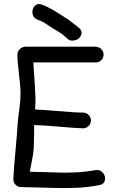

<svg xmlns="http://www.w3.org/2000/svg" viewBox="-20 -951 595 964"><path d="M169.9 -851.6Q147.5 -859.4 143.6 -881.8Q142.6 -886.7 142.6 -890.6Q142.6 -907.2 153.3 -919.9Q163.1 -930.7 176.8 -930.7Q183.6 -930.7 190.4 -927.7Q217.8 -918 253.9 -896.5Q321.3 -854.5 323.2 -852.5Q364.3 -820.3 375 -812.5Q388.7 -801.8 389.6 -787.1Q389.6 -782.2 387.7 -776.4Q380.9 -755.9 360.4 -750Q350.6 -747.1 342.8 -747.1Q328.1 -747.1 319.3 -755.9Q293.9 -780.3 276.4 -790Q236.3 -813.5 221.7 -824.2Q196.3 -842.8 169.9 -851.6ZM464.8 -716.8V-715.8Q479.5 -714.8 489.7 -703.1Q500 -691.4 500 -676.8Q500 -662.1 489.7 -650.4Q479.5 -638.7 464.8 -637.7H147.5Q148.4 -611.3 151.4 -576.2Q156.2 -512.7 157.2 -476.6Q157.2 -467.8 158.2 -458Q158.2 -434.6 156.2 -401.4Q197.3 -399.4 267.6 -393.6Q355.5 -385.7 400.4 -385.7Q415 -384.8 425.8 -373Q436.5 -361.3 436.5 -346.2Q436.5 -331.1 426.3 -319.8Q416 -308.6 400.4 -306.6Q358.4 -307.6 271.5 -315.4Q196.3 -322.3 151.4 -323.2Q151.4 -314.5 151.4 -304.7Q151.4 -294.9 151.4 -285.2Q150.4 -226.6 149.4 -209Q148.4 -182.6 137.7 -130.9Q132.8 -107.4 129.9 -88.9Q158.2 -87.9 199.2 -86.9Q254.9 -85 299.8 -84Q325.2 -84 346.7 -85Q406.2 -86.9 458 -96.7Q462.9 -97.7 466.8 -97.7Q484.4 -97.7 496.1 -84Q507.8 -70.3 507.8 -55.7Q507.8 -50.8 506.8 -45.9Q502 -25.4 478.5 -21.5Q422.9 -10.7 360.4 -7.8Q332 -6.8 298.8 -6.8Q256.8 -6.8 206.1 -8.8Q114.3 -11.7 85.9 -11.7Q70.3 -11.7 58.6 -22.9Q46.9 -34.2 46.9 -50.8Q48.8 -99.6 57.6 -191.9Q66.4 -284.2 68.4 -327.1Q69.3 -347.7 77.1 -404.3Q83 -447.3 83 -476.6Q83 -480.5 83 -485.4Q83 -490.2 83 -495.1Q82 -522.5 74.7 -583Q67.4 -643.6 67.4 -676.8Q67.4 -692.4 79.1 -704.1Q90.8 -715.8 107.4 -716.8Z"/></svg>

Font: sage sans
Style: Regular
Weight: 400
Version: Version 001.032